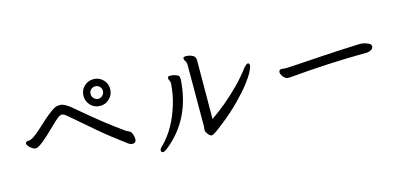

<svg xmlns="http://www.w3.org/2000/svg" viewBox="-62 -1065 3124 1488"><g transform="rotate(-15 1500.0 -321.0)"><path d="M887.2 -101.1Q873 -101.1 851.1 -116.2Q731 -205.1 645 -278.6Q559.1 -352.1 518.6 -387Q478 -421.9 454.6 -441.9Q431.2 -461.9 416 -461.9Q400.9 -461.9 380.4 -445.6Q359.9 -429.2 328.1 -397.9Q189.9 -260.7 155.8 -261.2Q141.6 -261.2 126.2 -271.7Q110.8 -282.2 100.3 -295.2Q89.8 -308.1 89.8 -316.9Q89.8 -334 120.4 -334Q150.9 -334 237.5 -415.5Q324.2 -497.1 371.1 -524.9Q392.1 -538.1 421.9 -538.1Q450.7 -538.1 498 -502L550.8 -458Q729 -306.2 866.2 -210.9Q874 -206.1 882.6 -202.6Q891.1 -199.2 897.9 -193.6Q904.8 -188 911.4 -168.5Q918 -148.9 918 -132.8Q918 -101.1 887.2 -101.1ZM723.1 -506.8Q742.2 -506.8 757.1 -522Q772 -537.1 772 -558.1Q772 -578.1 757.6 -592.5Q743.2 -606.9 723.1 -606.9Q702.1 -606.9 687.5 -592.5Q672.9 -578.1 672.9 -558.1Q672.9 -537.1 688 -522Q703.1 -506.8 723.1 -506.8ZM723.1 -450.2Q677.2 -450.2 646.7 -481.7Q616.2 -513.2 616.2 -558.1Q616.2 -602.1 647.2 -633.1Q678.2 -664.1 723.1 -664.1Q767.1 -664.1 798.6 -633.5Q830.1 -603 830.1 -558.1Q830.1 -513.2 798.6 -481.7Q767.1 -450.2 723.1 -450.2Z M1101.1 22Q1085 22 1085 4.9Q1085 -9.3 1107.9 -28.8Q1215.8 -136.7 1268.1 -314.9Q1290 -385.7 1296.9 -475.1Q1296.9 -492.2 1291 -500.5Q1285.2 -508.8 1285.2 -518.1Q1285.2 -524.9 1287.1 -530.5Q1289.1 -536.1 1308.1 -536.1Q1323.2 -536.1 1343 -530Q1362.8 -523.9 1370.4 -517.6Q1377.9 -511.2 1377.9 -485.8Q1357.9 -170.9 1133.8 4.9Q1112.3 22 1101.1 22ZM1501 -5.9Q1485.8 -5.9 1475.1 -19Q1454.1 -43 1454.1 -61L1457 -89.8L1458 -583Q1458 -601.1 1449 -614Q1439.9 -627 1439.9 -638.9Q1439.9 -650.9 1464.8 -650.9Q1483.9 -650.9 1505.4 -642.3Q1526.9 -633.8 1532.5 -621.8Q1538.1 -609.9 1538.1 -595.2L1536.1 -127Q1656.2 -208 1773.9 -326.2Q1832 -385.3 1875 -443.8Q1898.9 -471.7 1911.1 -472.2Q1924.3 -472.2 1923.8 -453.1Q1923.8 -439 1906 -404.1Q1888.2 -369.1 1850.1 -319.6Q1812 -270 1749.5 -206.1Q1687 -142.1 1601.1 -74Q1515.1 -5.9 1501 -5.9Z M2202.1 -283.2H2184.1Q2168.9 -283.2 2155.5 -295.7Q2142.1 -308.1 2136.5 -321.5Q2130.9 -335 2130.9 -340.8Q2130.9 -362.8 2151.9 -362.8L2189.9 -359.9Q2212.9 -359.9 2483.9 -377.9Q2634.8 -387.7 2788.1 -393.1Q2825.2 -393.1 2858.9 -376Q2877 -367.2 2877 -351.1Q2877 -334 2858.4 -324Q2839.8 -314 2820.8 -314Q2519 -312 2202.1 -283.2Z"/></g></svg>

Font: LXGW WenKai Screen R
Style: Regular
Weight: 400
Designer: Fontworks Inc.
Version: Version 1.235;May 31, 2022